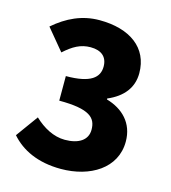

<svg xmlns="http://www.w3.org/2000/svg" viewBox="-101 -729 733 823"><g transform="rotate(15 266.0 -317.5)"><path d="M244 12C373 12 483 -54 483 -173C483 -255 431 -306 358 -327V-331C426 -360 463 -407 463 -471C463 -584 375 -647 240 -647C163 -647 98 -616 39 -565L117 -471C156 -506 189 -525 233 -525C281 -525 308 -502 308 -459C308 -411 273 -378 162 -378V-269C298 -269 328 -237 328 -184C328 -138 289 -113 228 -113C178 -113 131 -139 92 -176L21 -78C68 -24 141 12 244 12Z"/></g></svg>

Font: DAIFUKU Sans
Style: Bold
Weight: 700
Designer: Original font ‘Source Han Sans JP’ : Paul D. Hunt
Foundry: Daifuku
Version: Version 1.000